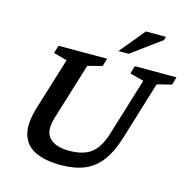

<svg xmlns="http://www.w3.org/2000/svg" viewBox="-131 -1063 1188 1202"><g transform="rotate(15 463.0 -462.0)"><path d="M255 -264.5Q227 -173.5 266.5 -131.2Q306 -89 395.5 -89Q487.5 -89 538 -128Q588.5 -167 616.5 -258.5L731 -632.5L641.5 -656L656 -707H926L911.5 -656L817.5 -632.5L703 -258Q673.5 -161.5 629.8 -102.2Q586 -43 521.8 -16Q457.5 11 367 11Q264.5 11 200 -20.8Q135.5 -52.5 116.5 -120.2Q97.5 -188 130.5 -296.5L234 -632.5L146 -656L162 -707H476.5L461.5 -656L368 -632ZM532.5 -772 667 -935H797L790.5 -912.5L599 -772Z"/></g></svg>

Font: Newsreader 6pt Medium
Style: Italic
Weight: 500
Italic angle: -17°
Designer: Hugues Gentile
Foundry: Production Type
Version: Version 1.003; ttfautohint (v1.8.3)